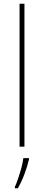

<svg xmlns="http://www.w3.org/2000/svg" viewBox="-20 -780 232 1021"><path d="M110 0H84V-760H110ZM134 68Q125 106 110 146Q95 186 75 221H59V214Q67 197 76.5 169Q86 141 94 111.5Q102 82 104 61H134Z"/></svg>

Font: Noto Sans Kannada SemiCondensed Thin
Style: Regular
Weight: 100
Width: 4
Designer: Jelle Bosma - Monotype Design Team
Foundry: Monotype Imaging Inc.
Version: Version 2.005; ttfautohint (v1.8.4.7-5d5b)